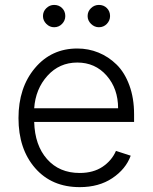

<svg xmlns="http://www.w3.org/2000/svg" viewBox="-20 -750 621 781"><path d="M200.2 -639.2Q182.1 -639.2 168.5 -652.8Q154.8 -666.5 154.8 -684.6Q154.8 -703.6 168.5 -716.8Q182.1 -730 200.2 -730Q219.7 -730 232.7 -717Q245.6 -704.1 245.6 -684.6Q245.6 -666.5 232.4 -652.8Q219.2 -639.2 200.2 -639.2ZM382.3 -639.2Q364.3 -639.2 350.3 -652.8Q336.4 -666.5 336.4 -684.6Q336.4 -703.6 350.1 -716.8Q363.8 -730 382.3 -730Q401.9 -730 414.8 -717Q427.7 -704.1 427.7 -684.6Q427.7 -666.5 414.6 -652.8Q401.4 -639.2 382.3 -639.2ZM304.2 11.2Q190.4 11.2 122.8 -66.4Q55.2 -144 55.2 -269.5Q55.2 -393.6 122.1 -473.1Q189 -552.7 294.4 -552.7Q339.8 -552.7 380.6 -536.1Q421.4 -519.5 454.1 -487.5Q486.8 -455.6 506.1 -403.3Q525.4 -351.1 525.4 -285.2V-253.9H119.1Q121.6 -159.2 171.4 -102.8Q221.2 -46.4 304.2 -46.4Q359.4 -46.4 397 -71.5Q434.6 -96.7 451.7 -136.2L511.7 -116.7Q491.7 -62 437 -25.4Q382.3 11.2 304.2 11.2ZM119.1 -309.6H460.4Q460.4 -389.2 413.8 -442.4Q367.2 -495.6 294.4 -495.6Q221.7 -495.6 173.1 -441.9Q124.5 -388.2 119.1 -309.6Z"/></svg>

Font: Interop Light
Style: Regular
Weight: 300
Designer: Rasmus Andersson, Google, Jang Haemin
Foundry: jhaemin
Version: Version 1.007